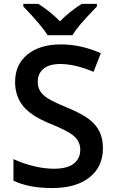

<svg xmlns="http://www.w3.org/2000/svg" viewBox="-20 -951 590 981"><path d="M505.9 -193.8Q505.9 -98.6 437 -44.4Q368.2 9.8 247.1 9.8Q126 9.8 48.8 -27.8V-138.2Q97.7 -115.2 152.6 -102.1Q207.5 -88.9 254.9 -88.9Q324.2 -88.9 357.2 -115.2Q390.1 -141.6 390.1 -186Q390.1 -226.1 359.9 -253.9Q329.6 -281.7 234.9 -319.8Q137.2 -359.4 97.2 -410.2Q57.1 -460.9 57.1 -532.2Q57.1 -621.6 120.6 -672.9Q184.1 -724.1 291 -724.1Q393.6 -724.1 495.1 -679.2L458 -584Q362.8 -624 288.1 -624Q231.4 -624 202.1 -599.4Q172.9 -574.7 172.9 -534.2Q172.9 -506.3 184.6 -486.6Q196.3 -466.8 223.1 -449.2Q250 -431.6 319.8 -402.8Q398.4 -370.1 435.1 -341.8Q471.7 -313.5 488.8 -277.8Q505.9 -242.2 505.9 -193.8ZM475.1 -931.2V-918Q413.6 -854 388.4 -823.7Q363.3 -793.5 350.1 -771H223.1Q191.4 -822.3 99.1 -918V-931.2H176.3Q243.7 -887.2 286.1 -841.8Q333.5 -890.6 397.5 -931.2Z"/></svg>

Font: f2_52653          
Style: Regular
Weight: 600
Foundry: Ascender Corporation
Version: Version 1.10